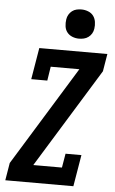

<svg xmlns="http://www.w3.org/2000/svg" viewBox="-63 -1007 628 1048"><g transform="rotate(5 251.0 -482.5)"><path d="M7 0 23 -96 357 -639H200L188 -562H100L129 -735H502L486 -639L152 -96H309L322 -173H409L380 0ZM340 -805Q321 -805 303.5 -812Q286 -819 275 -833Q264 -847 261.5 -866Q259 -885 262 -904Q264 -918 271 -930Q278 -942 289 -950.5Q300 -959 313.5 -962Q327 -965 340 -965Q359 -965 377 -958Q395 -951 405.5 -937Q416 -923 419 -904Q422 -885 419 -866Q417 -852 410 -840Q403 -828 391.5 -819.5Q380 -811 366.5 -808Q353 -805 340 -805Z"/></g></svg>

Font: Iosevka Slab Oblique
Style: Bold
Weight: 700
Italic angle: -9°
Monospace: yes
Designer: Belleve Invis
Foundry: Belleve Invis
Version: Version 11.1.1; ttfautohint (v1.8.3)